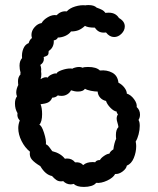

<svg xmlns="http://www.w3.org/2000/svg" viewBox="-20 -728 622 757"><path d="M531 -232Q531 -216 526.5 -198.5Q522 -181 515 -170Q517 -160 517 -152Q517 -128 507.5 -105Q498 -82 480 -75Q478 -63 463.5 -52Q449 -41 434 -42Q426 -27 402.5 -16Q379 -5 359 -7Q353 1 340 5Q327 9 311 9Q282 9 271 -3Q263 -1 259 -1Q242 -1 229 -14Q226 -13 220 -13Q210 -13 202 -18.5Q194 -24 185 -34Q159 -39 139 -73Q117 -86 106 -98.5Q95 -111 98 -130Q78 -146 65 -172Q52 -198 52 -223Q52 -238 58 -253Q46 -265 49 -282Q39 -298 39 -320Q39 -338 47 -348Q44 -356 44 -363Q44 -377 52 -393Q51 -399 51 -409Q51 -424 61 -435Q60 -436 60.5 -438.5Q61 -441 61 -442Q57 -455 57 -469Q57 -488 67 -499Q65 -519 72 -536Q79 -553 93 -558Q97 -572 106 -578Q104 -586 104 -590Q104 -607 116.5 -621Q129 -635 144 -637Q151 -650 169 -660.5Q187 -671 203 -668Q221 -686 243 -683Q255 -696 276.5 -702.5Q298 -709 317 -707Q321 -708 329 -708Q351 -708 361 -698Q375 -693 382.5 -689Q390 -685 396 -677Q400 -678 409 -678Q436 -678 449 -657Q472 -644 472 -624Q472 -608 459 -595Q446 -582 430 -582Q412 -582 398 -600Q383 -598 372.5 -602.5Q362 -607 354 -619Q326 -619 315 -626Q302 -614 289.5 -609Q277 -604 260 -604Q252 -593 237.5 -586.5Q223 -580 208 -580Q207 -576 202 -572.5Q197 -569 192 -569Q193 -556 188 -545Q183 -534 172 -527Q172 -515 168.5 -511Q165 -507 152 -503Q153 -501 153 -496Q153 -481 139 -472Q144 -458 142 -447L143 -436Q143 -424 140 -416Q158 -427 168 -422Q172 -429 184 -434.5Q196 -440 203 -438Q205 -445 223.5 -451.5Q242 -458 257 -458Q263 -458 265 -457Q267 -459 275.5 -461.5Q284 -464 292 -464Q301 -464 304 -461Q312 -464 327 -464Q360 -464 374 -450Q401 -453 422.5 -441.5Q444 -430 447 -402Q461 -395 470.5 -382.5Q480 -370 480 -359Q496 -354 508.5 -337Q521 -320 519 -306Q532 -294 532 -276Q532 -264 526 -255Q531 -248 531 -232ZM437 -196Q437 -217 447 -227Q446 -235 443 -244.5Q440 -254 440 -260Q440 -270 445 -277Q440 -282 440 -288Q428 -290 415 -303.5Q402 -317 398 -330Q384 -333 375 -343Q366 -353 365 -367Q354 -367 338.5 -370Q323 -373 315 -378Q308 -367 287 -367Q275 -367 260 -372Q255 -362 245 -356Q235 -350 223 -350Q213 -350 208 -352Q199 -343 186 -343Q180 -329 169.5 -324Q159 -319 140 -317Q146 -302 146 -278Q146 -248 135 -236Q144 -234 153.5 -204.5Q163 -175 161 -159Q168 -157 176.5 -145Q185 -133 186 -132Q219 -124 236 -102Q239 -103 245 -103Q264 -103 276 -88Q297 -90 308 -77Q321 -89 345 -89Q353 -89 355 -88Q360 -97 374 -97Q378 -105 390.5 -113.5Q403 -122 411 -122Q415 -132 427 -139Q430 -164 438 -181Q437 -186 437 -196Z"/></svg>

Font: Pangolin
Style: Regular
Weight: 400
Designer: Kevin Burke
Foundry: Google, Inc.
Version: Version 1.101